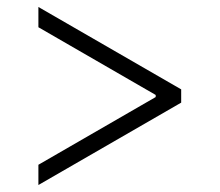

<svg xmlns="http://www.w3.org/2000/svg" viewBox="-20 -591 629 550"><path d="M499 -335V-297L90 -61V-119L426 -313V-319L90 -513V-571Z"/></svg>

Font: 42dot Sans Light
Style: Regular
Weight: 300
Designer: 42dot
Version: Version 1.000